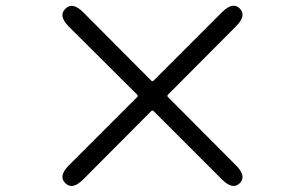

<svg xmlns="http://www.w3.org/2000/svg" viewBox="-20 -703 1040 655"><path d="M264 -91Q227 -54 203 -78Q178 -102 215 -139L448 -372Q452 -376 448 -380L215 -612Q178 -649 203 -673Q227 -698 264 -661L496 -428Q500 -424 504 -428L737 -661Q774 -698 798 -674Q822 -650 785 -613L553 -380Q549 -376 553 -372L785 -139Q822 -102 798 -78Q774 -54 737 -91L504 -324Q500 -328 496 -324Z"/></svg>

Font: Resource Han Rounded CN
Style: Regular
Weight: 400
Designer: Cyano Hao (round all glyphs); Ryoko NISHIZUKA  (kana, bopomofo & ideographs); Paul D. Hunt (Latin, Greek & Cyrillic); Sa
Foundry: Cyano Hao
Version: 0.990